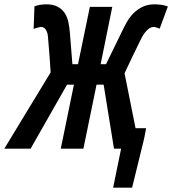

<svg xmlns="http://www.w3.org/2000/svg" viewBox="-66 -690 799 891"><path d="M-46 0 169 -354Q167 -392 164 -428.5Q161 -465 158 -502Q157 -513 156 -524.5Q155 -536 150 -546Q141 -565 126 -565Q119 -565 110 -562L90 -556L94 -661L104 -664Q114 -667 126 -668.5Q138 -670 148 -670Q182 -670 203 -658Q224 -646 235.5 -627.5Q247 -609 251.5 -586.5Q256 -564 258 -542L270 -392H296L351 -658H455L401 -392H426L501 -546Q511 -567 523.5 -589Q536 -611 554 -629Q572 -647 596 -658.5Q620 -670 653 -670Q661 -670 675.5 -668.5Q690 -667 700 -664L713 -660L675 -557L661 -562Q654 -565 647 -565Q629 -565 610 -543Q601 -532 594.5 -520.5Q588 -509 583 -498Q546 -423 512 -350L563 -95H612L609 -79Q607 -67 604.5 -55Q602 -43 599 -31L547 181H459L496 0H463L415 -297H382L321 0H216L277 -297H245L76 0Z"/></svg>

Font: Codetta
Style: Bold Italic
Weight: 700
Italic angle: -11°
Designer: Ulrich Proeller
Foundry: PROSA GmbH
Version: Version 2.00;September 29, 2018;FontCreator 11.5.0.2427 64-b